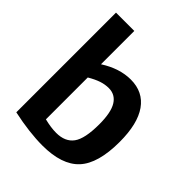

<svg xmlns="http://www.w3.org/2000/svg" viewBox="-211 -858 986 986"><g transform="rotate(45 282.5 -365.0)"><path d="M52 -16V-740H185V-498Q268 -551 349 -551Q439 -551 487 -483Q535 -415 535 -284Q535 -127 471.5 -58.5Q408 10 267 10Q221 10 166.5 3.5Q112 -3 52 -16ZM185 -98Q233 -86 271 -86Q336 -86 366.5 -127.5Q397 -169 397 -274Q397 -360 372 -400Q347 -440 300 -440Q273 -440 246 -431Q219 -422 185 -402Z"/></g></svg>

Font: Georama SemiBold
Style: Regular
Weight: 600
Designer: Jean-Baptiste Levee
Foundry: Production Type
Version: Version 1.000